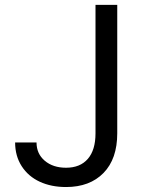

<svg xmlns="http://www.w3.org/2000/svg" viewBox="-20 -747 583 777"><path d="M366.5 -727.3V-207.4Q366.5 -139.9 335.4 -104Q304.3 -68.2 247.2 -68.2Q194.6 -68.2 161.2 -96.4Q127.8 -124.6 127.8 -170.5H41.2Q41.2 -115.8 67.8 -74.4Q94.5 -33 141 -11.5Q187.5 9.9 247.2 9.9Q343.4 9.9 399 -47.1Q454.5 -104 454.5 -207.4V-727.3Z"/></svg>

Font: Inter-Regular
Style: Regular
Weight: 500
Designer: Rasmus Andersson
Foundry: rsms
Version: ""